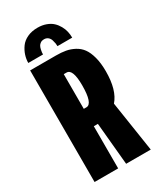

<svg xmlns="http://www.w3.org/2000/svg" viewBox="-217 -962 885 1043"><g transform="rotate(-30 225.0 -440.5)"><path d="M65 -740Q65 -764.5 72.8 -788.2Q80.5 -812 96 -833.5Q111.5 -855 139.2 -868Q167 -881 203.5 -881Q233 -881 256.8 -872.2Q280.5 -863.5 295.8 -849.2Q311 -835 321.5 -816.2Q332 -797.5 336.2 -778.5Q340.5 -759.5 340.5 -740H248Q248 -748 246.8 -757Q245.5 -766 241.5 -779.2Q237.5 -792.5 227.5 -800.8Q217.5 -809 202.5 -809Q190 -809 181 -803Q172 -797 167.8 -789Q163.5 -781 161 -770Q158.5 -759 158 -752.8Q157.5 -746.5 157.5 -740ZM251.5 0 227 -264.5H222.5H201.5V0H53.5V-700H215.5Q249.5 -700 276 -695.2Q302.5 -690.5 328 -677Q353.5 -663.5 370.2 -640.8Q387 -618 397.2 -580Q407.5 -542 407.5 -490.5Q407.5 -372.5 357.5 -316L406 0ZM201.5 -591V-373.5H218Q258 -373.5 258 -489Q258 -591 219 -591Z"/></g></svg>

Font: League Mono Condensed
Style: Bold
Weight: 700
Width: 1
Designer: Tyler Finck
Foundry: The League of Moveable Type / Tyler Finck
Version: Version 2.210